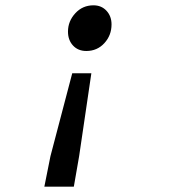

<svg xmlns="http://www.w3.org/2000/svg" viewBox="-20 -522 640 723"><path d="M324 -246 278 66 258 181H147L170 66L252 -246ZM332 -502Q362 -502 381 -481.5Q400 -461 400 -430Q400 -389 373 -359.5Q346 -330 305 -330Q274 -330 255 -350.5Q236 -371 236 -403Q236 -442 263.5 -472Q291 -502 332 -502Z"/></svg>

Font: Source Code Pro SemiBold
Style: Italic
Weight: 600
Italic angle: -11°
Monospace: yes
Designer: Paul D. Hunt, Teo Tuominen
Foundry: Adobe Systems Incorporated
Version: Version 1.016;hotconv 1.0.116;makeotfexe 2.5.65601